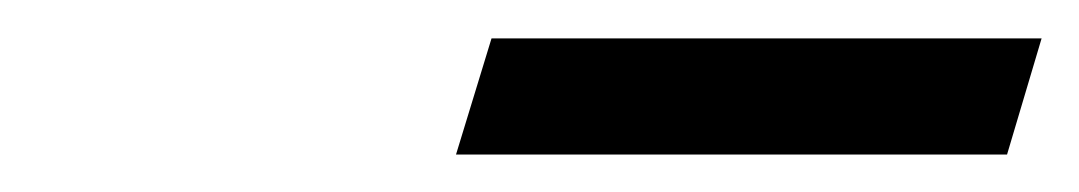

<svg xmlns="http://www.w3.org/2000/svg" viewBox="-20 -701 562 100"><path d="M217.5 -620.5 236 -681H522.5L504.5 -620.5Z"/></svg>

Font: Newsreader Caption
Style: Italic
Weight: 400
Italic angle: -17°
Designer: Hugues Gentile
Foundry: Production Type
Version: Version 1.001